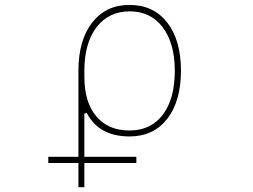

<svg xmlns="http://www.w3.org/2000/svg" viewBox="-20 -576 1040 790"><path d="M302.7 194.3V94.7H178.7V69.3H302.7V-285.2Q302.7 -410.2 359.4 -483.4Q387.7 -519.5 425.8 -537.6Q463.9 -555.7 513.2 -555.7Q562.5 -555.7 601.1 -537.6Q639.6 -519.5 668 -483.4Q724.6 -410.2 724.6 -285.2Q724.6 -160.2 668 -86.9Q639.6 -50.8 601.1 -32.7Q562.5 -14.6 512.7 -14.6Q450.2 -14.6 406.2 -38.6Q362.3 -62.5 336.9 -111.3L327.1 -108.4V69.3H541V94.7H327.1V194.3ZM377 -463.9Q327.1 -397.5 327.1 -285.2V-260.7Q327.1 -155.3 376 -97.7Q424.8 -39.1 512.7 -39.1Q600.6 -39.1 649.4 -103.5Q699.2 -168 699.2 -285.2Q699.2 -397.5 649.4 -463.9Q599.6 -529.3 513.7 -529.3Q427.7 -529.3 377 -463.9Z"/></svg>

Font: Mgen+ 1m thin
Style: Regular
Weight: 100
Designer: [Source Han Sans]
Ryoko NISHIZUKA  (kana & ideographs); Paul D. Hunt (Latin, Greek & Cyrillic); Wenlong ZHANG  (bopomofo
Version: Version 1.059.20150602